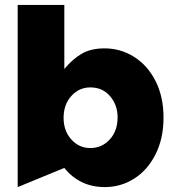

<svg xmlns="http://www.w3.org/2000/svg" viewBox="-20 -750 715 782"><path d="M407 12Q472 12 526.5 -22.5Q581 -57 613.5 -121.5Q646 -186 646 -271Q646 -356 613.5 -420Q581 -484 526 -518.5Q471 -553 406 -553Q350 -553 312.5 -531Q275 -509 242 -469V-730H52V12L242 -66Q305 12 407 12ZM459 -272Q459 -217 427 -182Q395 -147 348 -147Q302 -147 270.5 -182Q239 -217 239 -270Q239 -324 270.5 -359Q302 -394 348 -394Q398 -394 428.5 -358Q459 -322 459 -272Z"/></svg>

Font: Geom Black
Style: Bold
Weight: 900
Version: Version 1.102